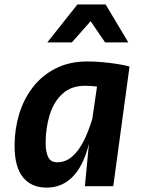

<svg xmlns="http://www.w3.org/2000/svg" viewBox="-20 -830 640 856"><path d="M358.5 0 376.5 -189Q363.5 -135.5 342.5 -96Q315.5 -45 276.5 -19.2Q237.5 6.5 187 6.5Q120.5 6.5 82.8 -39.2Q45 -85 45 -180.5Q45 -254 65.5 -321.5Q86 -389 127 -441.8Q168 -494.5 228.8 -525.2Q289.5 -556 370 -556Q401 -556 436.8 -552.8Q472.5 -549.5 504.8 -544.5Q537 -539.5 557.5 -533.5L485 0ZM412.5 -444Q399 -445.5 387.5 -446.5Q369 -447.5 358.5 -447.5Q297.5 -447.5 258.8 -412.2Q220 -377 201.8 -318.5Q183.5 -260 183.5 -191Q183.5 -153 194.8 -129.8Q206 -106.5 235 -106.5Q272 -106.5 301.2 -131.5Q330.5 -156.5 353.5 -202Q374.5 -244 391.5 -300ZM191 -641 325 -810H451L552 -641H448.5L384 -735.5L300.5 -641Z"/></svg>

Font: Spline Sans Mono SemiBold
Style: Italic
Weight: 600
Italic angle: -4°
Monospace: yes
Version: Version 1.004